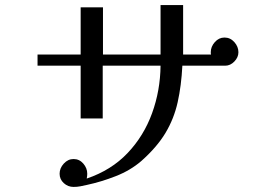

<svg xmlns="http://www.w3.org/2000/svg" viewBox="-20 -730 1040 757"><path d="M920 -524Q920 -504 904 -487.5Q888 -471 868 -471H699Q695 -392 680.5 -327Q666 -262 632.5 -206Q599 -150 537 -95Q494 -58 436.5 -35.5Q379 -13 323 -1Q310 2 297 4.5Q284 7 270 7Q248 7 231.5 -8Q215 -23 215 -45Q215 -67 231.5 -85Q248 -103 270 -103Q293 -103 308.5 -85Q324 -67 324 -45Q324 -41 323.5 -36Q323 -31 322 -26Q419 -59 483 -126.5Q547 -194 579.5 -283.5Q612 -373 613 -471H385V-263H298V-471H128V-515H298V-701H386V-515H613V-710H702V-515H812Q811 -518 811 -524Q811 -546 827 -564Q843 -582 865 -582Q888 -582 904 -564Q920 -546 920 -524Z"/></svg>

Font: Kaisei Decol
Style: Regular
Weight: 400
Designer: Font-Kai, 金井和夫
Foundry: KAZUO KANAI
Version: Version 5.003